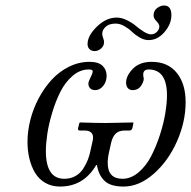

<svg xmlns="http://www.w3.org/2000/svg" viewBox="-20 -667 696 699"><path d="M303.2 -414.1Q271.5 -414.1 244.6 -391.1Q217.8 -368.2 200.2 -333.5Q182.6 -298.8 170.2 -257.3Q157.7 -215.8 152.3 -179.9Q147 -144 147 -117.2Q147 -16.1 213.9 -16.1Q236.8 -16.1 254.6 -26.1Q272.5 -36.1 283.2 -53.2Q293.9 -70.3 299.8 -85.4Q305.7 -100.6 309.1 -117.2L315.9 -147.9Q318.8 -158.2 318.8 -166Q318.8 -191.9 287.1 -191.9H270Q262.7 -191.9 264.2 -200.2L269 -219.2L271 -221.2Q333 -219.2 366.2 -219.2L464.8 -221.2L465.8 -219.2L461.9 -200.2Q458.5 -191.9 452.1 -191.9H435.1Q413.6 -191.9 401.9 -181.2Q390.1 -170.4 384.8 -147.9L377.9 -117.2Q372.1 -92.8 372.1 -74.2Q372.1 -16.1 425.8 -16.1Q456.5 -16.1 484.1 -39.3Q511.7 -62.5 530 -97.9Q548.3 -133.3 562 -175.3Q575.7 -217.3 581.8 -254.9Q587.9 -292.5 587.9 -319.8Q587.9 -414.1 521 -414.1Q498 -414.1 502 -388.2Q506.8 -376.5 495.6 -357.7Q484.4 -338.9 462.9 -338.9Q451.7 -338.9 445.3 -346.4Q439 -354 439 -366.2Q439 -391.1 463.6 -416.5Q488.3 -441.9 532.2 -441.9Q590.8 -441.9 623.3 -402.1Q655.8 -362.3 655.8 -294.9Q655.8 -223.6 624.3 -152.3Q592.8 -81.1 539.8 -34.4Q486.8 12.2 430.2 12.2Q381.3 12.2 359.9 -9.3Q338.4 -30.8 333 -65.9H330.1Q284.2 12.2 198.2 12.2Q168 12.2 144.5 -1.5Q121.1 -15.1 107.4 -38.3Q93.8 -61.5 86.9 -90.1Q80.1 -118.7 80.1 -150.9Q80.1 -189.9 90.6 -231Q101.1 -272 121.1 -309.6Q141.1 -347.2 168.2 -376.7Q195.3 -406.2 231.2 -424.1Q267.1 -441.9 306.2 -441.9Q338.4 -441.9 353.3 -427.5Q368.2 -413.1 368.2 -391.1Q368.2 -369.6 355.7 -354.2Q343.3 -338.9 326.2 -338.9Q314.9 -338.9 308.3 -345.5Q301.8 -352.1 301.8 -362.8Q301.8 -369.6 311 -388.2Q314.5 -395.5 315.7 -398.4Q316.9 -401.4 317.4 -406Q317.9 -410.6 314.2 -412.4Q310.5 -414.1 303.2 -414.1ZM298.8 -506.8Q298.8 -537.1 332.8 -570.1Q366.7 -603 404.8 -603Q422.9 -603 442.1 -593.5Q461.4 -584 474.9 -572.5Q488.3 -561 503.7 -551.5Q519 -542 529.8 -542Q542 -542 551 -550.8Q560.1 -559.6 560.1 -570.8Q560.1 -579.6 549.6 -589.8Q539.1 -600.1 539.1 -610.8Q539.1 -627.9 551.8 -637.5Q564.5 -647 577.1 -647Q604 -647 604 -611.8Q604 -579.6 578.9 -550.3Q553.7 -521 521 -521Q504.9 -521 488.8 -530.3Q472.7 -539.6 460.9 -551Q449.2 -562.5 433.1 -571.8Q417 -581.1 400.9 -581.1Q377 -581.1 364.5 -569.3Q352.1 -557.6 352.1 -543.9Q352.1 -538.1 355.5 -528.8Q358.9 -519.5 358.9 -514.2Q358.9 -500 348.1 -490.5Q337.4 -481 324.2 -481Q313.5 -481 306.2 -487.8Q298.8 -494.6 298.8 -506.8Z"/></svg>

Font: Common Serif SemiBold
Style: Italic
Weight: 600
Italic angle: -12°
Designer: Philipp H. Poll, Khaled Hosny
Foundry: Stefan Peev, Context Ltd.
Version: Version 1.026